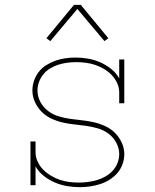

<svg xmlns="http://www.w3.org/2000/svg" viewBox="-20 -766 640 794"><path d="M309 8Q283 8 257 3.5Q231 -1 206.5 -11.5Q182 -22 161 -38.5Q140 -55 127 -78V0H106V-181H127V-136Q127 -116 136 -97Q145 -78 159 -64Q173 -50 190.5 -39.5Q208 -29 227 -22.5Q246 -16 266 -13.5Q286 -11 306 -11Q325 -11 344 -13.5Q363 -16 381.5 -21.5Q400 -27 416.5 -36.5Q433 -46 446 -60Q459 -74 466 -92Q473 -110 473 -129Q473 -153 461 -175.5Q449 -198 429 -213Q409 -228 385 -235Q361 -242 336.5 -245.5Q312 -249 287.5 -251.5Q263 -254 239 -259.5Q215 -265 192.5 -275.5Q170 -286 152.5 -303.5Q135 -321 124.5 -344Q114 -367 114 -392Q114 -413 121 -433Q128 -453 141 -469.5Q154 -486 172 -497Q190 -508 209.5 -515Q229 -522 250 -525Q271 -528 292 -528Q318 -528 344 -523.5Q370 -519 394 -508.5Q418 -498 439 -481.5Q460 -465 473 -442V-520H494V-339H473V-384Q473 -404 464.5 -422.5Q456 -441 442 -455.5Q428 -470 410.5 -480.5Q393 -491 374 -497.5Q355 -504 335 -506.5Q315 -509 295 -509Q276 -509 257.5 -506.5Q239 -504 221.5 -498.5Q204 -493 188 -483.5Q172 -474 160 -459.5Q148 -445 141.5 -427.5Q135 -410 135 -392Q135 -367 147 -344.5Q159 -322 179 -307Q199 -292 222.5 -285Q246 -278 270.5 -274.5Q295 -271 319.5 -268.5Q344 -266 368 -260.5Q392 -255 415 -244.5Q438 -234 455.5 -216.5Q473 -199 483.5 -176Q494 -153 494 -129Q494 -107 486.5 -86.5Q479 -66 465 -50Q451 -34 432.5 -22.5Q414 -11 393.5 -4.5Q373 2 352 5Q331 8 309 8ZM188 -596 172 -608 286 -746H314L371 -677L428 -608L412 -596L300 -729Z"/></svg>

Font: Iosevka Etoile Thin
Style: Regular
Weight: 100
Designer: Belleve Invis
Foundry: Belleve Invis
Version: Version 22.1.2; ttfautohint (v1.8.4)